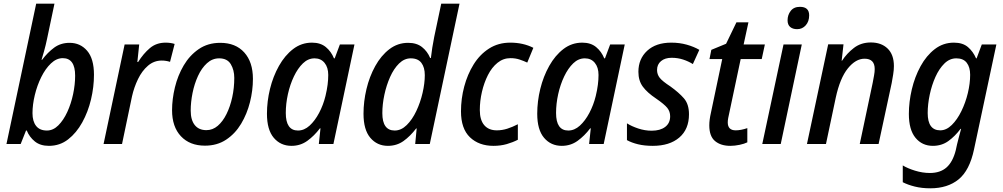

<svg xmlns="http://www.w3.org/2000/svg" viewBox="-20 -780 5433 1040"><path d="M245 10Q198 10 168.5 -14Q139 -38 125 -73H121L92 0H15L176 -760H275L235 -570Q228 -536 218.5 -502Q209 -468 205 -456H208Q238 -496 273.5 -522Q309 -548 357 -548Q415 -548 452 -505Q489 -462 489 -375Q489 -309 473 -241.5Q457 -174 425.5 -117Q394 -60 349 -25Q304 10 245 10ZM234 -73Q268 -73 296 -101Q324 -129 344.5 -173.5Q365 -218 376 -270Q387 -322 387 -370Q387 -465 320 -465Q286 -465 256 -436.5Q226 -408 203.5 -362.5Q181 -317 168.5 -265Q156 -213 156 -167Q156 -123 175.5 -98Q195 -73 234 -73Z M541 0 655 -539H734L724 -444H728Q757 -490 792 -519.5Q827 -549 877 -549Q904 -549 926 -542L901 -445Q879 -452 856 -452Q814 -452 781.5 -424Q749 -396 727.5 -351.5Q706 -307 695 -258L641 0Z M1090 9Q1008 9 960 -42Q912 -93 912 -183Q912 -243 927.5 -307Q943 -371 975 -425.5Q1007 -480 1056.5 -514Q1106 -548 1173 -548Q1256 -548 1303 -496Q1350 -444 1350 -353Q1350 -290 1334 -226.5Q1318 -163 1286 -109.5Q1254 -56 1205 -23.5Q1156 9 1090 9ZM1098 -75Q1132 -75 1159.5 -98.5Q1187 -122 1207 -162.5Q1227 -203 1238 -253.5Q1249 -304 1249 -358Q1249 -401 1230 -432.5Q1211 -464 1167 -464Q1130 -464 1101 -437.5Q1072 -411 1052.5 -368.5Q1033 -326 1023 -276.5Q1013 -227 1013 -181Q1013 -130 1035 -102.5Q1057 -75 1098 -75Z M1559 10Q1500 10 1463 -33.5Q1426 -77 1426 -164Q1426 -231 1442.5 -298.5Q1459 -366 1491 -423Q1523 -480 1568 -514.5Q1613 -549 1670 -549Q1716 -549 1745 -525Q1774 -501 1789 -464H1793L1821 -539H1900L1786 0H1707L1716 -85H1713Q1682 -44 1644.5 -17Q1607 10 1559 10ZM1594 -73Q1628 -73 1657 -99.5Q1686 -126 1708.5 -168.5Q1731 -211 1743 -260Q1751 -293 1754.5 -321Q1758 -349 1758 -374Q1758 -415 1738 -439.5Q1718 -464 1684 -464Q1649 -464 1621 -437Q1593 -410 1572 -366Q1551 -322 1539.5 -270Q1528 -218 1528 -168Q1528 -73 1594 -73Z M2081 10Q2023 10 1986 -33.5Q1949 -77 1949 -164Q1949 -230 1965 -297.5Q1981 -365 2012.5 -422Q2044 -479 2089 -513.5Q2134 -548 2191 -548Q2237 -548 2266 -525Q2295 -502 2310 -466H2314Q2317 -492 2321.5 -521.5Q2326 -551 2332 -580L2370 -760H2469L2308 0H2229L2237 -84H2234Q2202 -42 2165.5 -16Q2129 10 2081 10ZM2118 -73Q2153 -73 2183 -102.5Q2213 -132 2235 -178.5Q2257 -225 2269 -277Q2281 -329 2281 -373Q2281 -415 2262.5 -439.5Q2244 -464 2205 -464Q2170 -464 2141.5 -436Q2113 -408 2093 -363Q2073 -318 2062 -266.5Q2051 -215 2051 -167Q2051 -73 2118 -73Z M2653 10Q2574 10 2525.5 -36.5Q2477 -83 2477 -177Q2477 -245 2494.5 -311Q2512 -377 2545.5 -431Q2579 -485 2629 -517Q2679 -549 2744 -549Q2814 -549 2869 -521L2836 -441Q2817 -450 2794.5 -457.5Q2772 -465 2745 -465Q2706 -465 2675 -440Q2644 -415 2623 -373.5Q2602 -332 2590.5 -282.5Q2579 -233 2579 -184Q2579 -130 2603 -102Q2627 -74 2671 -74Q2700 -74 2728 -83Q2756 -92 2785 -107V-23Q2758 -9 2725 0.5Q2692 10 2653 10Z M3023 10Q2964 10 2927 -33.5Q2890 -77 2890 -164Q2890 -231 2906.5 -298.5Q2923 -366 2955 -423Q2987 -480 3032 -514.5Q3077 -549 3134 -549Q3180 -549 3209 -525Q3238 -501 3253 -464H3257L3285 -539H3364L3250 0H3171L3180 -85H3177Q3146 -44 3108.5 -17Q3071 10 3023 10ZM3058 -73Q3092 -73 3121 -99.5Q3150 -126 3172.5 -168.5Q3195 -211 3207 -260Q3215 -293 3218.5 -321Q3222 -349 3222 -374Q3222 -415 3202 -439.5Q3182 -464 3148 -464Q3113 -464 3085 -437Q3057 -410 3036 -366Q3015 -322 3003.5 -270Q2992 -218 2992 -168Q2992 -73 3058 -73Z M3516 10Q3471 10 3436 1.5Q3401 -7 3376 -21V-112Q3401 -96 3437 -84Q3473 -72 3510 -72Q3556 -72 3583 -92.5Q3610 -113 3610 -150Q3610 -176 3594.5 -195.5Q3579 -215 3534 -246Q3486 -278 3462 -310.5Q3438 -343 3438 -391Q3438 -461 3485.5 -505Q3533 -549 3616 -549Q3661 -549 3700 -538Q3739 -527 3768 -510L3733 -433Q3709 -448 3680 -457.5Q3651 -467 3618 -467Q3582 -467 3560.5 -449Q3539 -431 3539 -401Q3539 -377 3553.5 -358.5Q3568 -340 3611 -312Q3657 -279 3684.5 -247.5Q3712 -216 3712 -161Q3712 -80 3659.5 -35Q3607 10 3516 10Z M3936 10Q3884 10 3853 -16Q3822 -42 3822 -101Q3822 -131 3831 -170L3892 -460H3823L3833 -510L3913 -543L3969 -659H4034L4008 -539H4123L4106 -460H3992L3930 -167Q3927 -154 3924.5 -141Q3922 -128 3922 -117Q3922 -74 3965 -74Q3993 -74 4028 -86V-9Q4012 -1 3986 4.5Q3960 10 3936 10Z M4298 -622Q4274 -622 4260 -634Q4246 -646 4246 -670Q4246 -699 4263 -721Q4280 -743 4313 -743Q4363 -743 4363 -697Q4363 -664 4344.5 -643Q4326 -622 4298 -622ZM4109 0 4224 -539H4323L4209 0Z M4351 0 4466 -540H4549L4539 -451H4541Q4567 -491 4605.5 -520.5Q4644 -550 4697 -550Q4754 -550 4788 -517Q4822 -484 4822 -422Q4822 -401 4818 -376.5Q4814 -352 4810 -330L4739 0H4637L4707 -331Q4711 -353 4714.5 -371.5Q4718 -390 4718 -406Q4718 -462 4663 -462Q4615 -462 4572.5 -409.5Q4530 -357 4507 -251L4454 0Z M5019 240Q4973 240 4935 230.5Q4897 221 4870 207V116Q4896 132 4936.5 144.5Q4977 157 5017 157Q5073 157 5107 127Q5141 97 5157 34L5164 2Q5168 -16 5174.5 -39.5Q5181 -63 5186 -82H5183Q5153 -42 5117 -16Q5081 10 5033 10Q4975 10 4939 -33.5Q4903 -77 4903 -163Q4903 -228 4919 -296Q4935 -364 4966.5 -421.5Q4998 -479 5043.5 -514Q5089 -549 5147 -549Q5195 -549 5223 -525Q5251 -501 5267 -464H5270L5298 -539H5377L5256 29Q5232 143 5172.5 191.5Q5113 240 5019 240ZM5073 -74Q5106 -74 5135.5 -103Q5165 -132 5187.5 -178Q5210 -224 5222.5 -276Q5235 -328 5235 -375Q5235 -416 5216.5 -440Q5198 -464 5160 -464Q5124 -464 5095.5 -436Q5067 -408 5047 -363.5Q5027 -319 5016 -267Q5005 -215 5005 -168Q5005 -74 5073 -74Z"/></svg>

Font: Noto Sans SemiCondensed Medium
Style: Italic
Weight: 500
Width: 4
Italic angle: -12°
Designer: Monotype Design Team
Foundry: Monotype Imaging Inc.
Version: Version 2.013; ttfautohint (v1.8.4.7-5d5b)